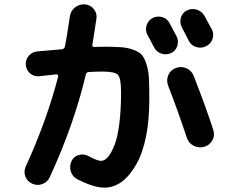

<svg xmlns="http://www.w3.org/2000/svg" viewBox="-20 -822 1040 882"><path d="M657.2 -662.1Q646.5 -683.6 653.3 -705.6Q660.2 -727.5 680.7 -739.3Q703.1 -750 726.1 -743.2Q749 -736.3 759.8 -713.9Q764.6 -704.1 775.4 -684.6Q786.1 -665 791 -655.3Q801.8 -633.8 794.4 -610.8Q787.1 -587.9 765.6 -578.1Q743.2 -568.4 721.2 -575.7Q699.2 -583 688.5 -603.5Q662.1 -653.3 657.2 -662.1ZM846.7 -635.7Q836.9 -655.3 815.4 -696.3Q804.7 -717.8 811 -740.7Q817.4 -763.7 838.9 -774.4Q861.3 -785.2 884.8 -777.3Q908.2 -769.5 919.9 -748Q942.4 -708 953.1 -687Q963.9 -666 956.5 -643.6Q949.2 -621.1 927.2 -609.9Q905.3 -598.6 881.3 -606Q857.4 -613.3 846.7 -635.7ZM870.1 -472.7Q924.8 -333 960 -224.6Q967.8 -199.2 955.6 -177.2Q943.4 -155.3 918 -147.5Q892.6 -140.6 869.1 -152.8Q845.7 -165 837.9 -190.4Q796.9 -313.5 752 -429.7Q743.2 -454.1 753.4 -477.5Q763.7 -501 788.1 -509.8Q813.5 -518.6 836.9 -508.3Q860.4 -498 870.1 -472.7ZM97.7 -55.7Q194.3 -266.6 247.1 -469.7Q249 -479.5 239.3 -480.5Q217.8 -478.5 159.2 -471.7Q135.7 -469.7 118.2 -484.9Q100.6 -500 98.6 -523.4Q96.7 -547.9 112.3 -565.9Q127.9 -584 152.3 -585.9Q155.3 -585.9 264.6 -595.7Q275.4 -597.7 278.3 -608.4Q288.1 -656.2 300.8 -746.1Q304.7 -772.5 324.7 -788.1Q344.7 -803.7 370.1 -801.8Q395.5 -799.8 411.1 -780.3Q426.8 -760.7 422.9 -736.3Q411.1 -656.2 404.3 -617.2Q402.3 -606.4 413.1 -606.4Q428.7 -607.4 456.1 -607.4Q507.8 -607.4 538.1 -605Q568.4 -602.5 594.2 -592.8Q620.1 -583 631.8 -569.3Q643.6 -555.7 652.8 -526.9Q662.1 -498 664.1 -462.9Q666 -427.7 666 -370.1Q666 -171.9 605.5 -65.9Q544.9 40 459 40Q410.2 40 335 1Q312.5 -10.7 305.2 -34.7Q297.9 -58.6 308.6 -82Q318.4 -103.5 341.8 -109.9Q365.2 -116.2 385.7 -105.5Q426.8 -83 443.8 -83Q460.9 -83 476.6 -101.6Q492.2 -120.1 506.3 -156.2Q520.5 -192.4 528.3 -254.9Q536.1 -317.4 536.1 -397.5Q536.1 -462.9 522 -478Q507.8 -493.2 452.1 -493.2Q416 -493.2 388.7 -491.2Q377 -491.2 374 -478.5Q320.3 -251 209 -8.8Q198.2 14.6 174.8 23.4Q151.4 32.2 128.4 22Q105.5 11.7 96.7 -10.7Q87.9 -33.2 97.7 -55.7Z"/></svg>

Font: Rounded-X Mgen+ 2m bold
Style: Bold
Weight: 700
Designer: [Source Han Sans]
Ryoko NISHIZUKA  (kana & ideographs); Paul D. Hunt (Latin, Greek & Cyrillic); Wenlong ZHANG  (bopomofo
Version: Version 1.059.20150602